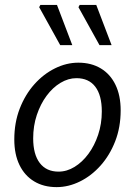

<svg xmlns="http://www.w3.org/2000/svg" viewBox="-20 -755 554 787"><path d="M212.1 12Q159 12 120.1 -11.5Q81.1 -34.9 59.8 -78.8Q38.6 -122.6 38.6 -183.4Q38.6 -252.6 60.9 -309.9Q83.2 -367.3 120.7 -409.4Q158.3 -451.6 205.3 -474.8Q252.3 -498.1 301.2 -498.1Q354.2 -498.1 393.2 -474.6Q432.2 -451.2 453.4 -407.3Q474.6 -363.5 474.6 -302.7Q474.6 -233.5 452.3 -176.2Q430 -118.8 392.5 -76.7Q355 -34.5 308 -11.3Q260.9 12 212.1 12ZM220 -51.5Q254 -51.5 285.6 -70.9Q317.3 -90.3 342.3 -124.1Q367.4 -158 382.3 -202.7Q397.3 -247.5 397.3 -298.2Q397.3 -364.6 370.5 -399.6Q343.8 -434.6 293.3 -434.6Q259.9 -434.6 227.9 -415.4Q196 -396.2 170.9 -362.3Q145.9 -328.5 130.9 -283.7Q116 -239 116 -187.9Q116 -122.4 142.9 -87Q169.9 -51.5 220 -51.5ZM226.8 -570 140.6 -725.6 145.5 -734.7H213.6L276.3 -570ZM387.8 -570 301.6 -725.6 306.5 -734.7H374.6L437.4 -570Z"/></svg>

Font: Source Sans 3 VF
Style: Italic
Weight: 200
Italic angle: -11°
Designer: Paul D. Hunt
Foundry: Adobe Systems Incorporated
Version: Version 3.042;hotconv 1.0.118;makeotfexe 2.5.65603